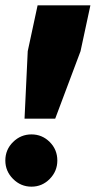

<svg xmlns="http://www.w3.org/2000/svg" viewBox="-21 -688 359 720"><path d="M71 -243 83 -496 120 -668H318L281 -496L186 -243ZM97 12Q57 12 28 -17Q-1 -46 -1 -86Q-1 -127 28 -155.5Q57 -184 97 -184Q137 -184 165.5 -155.5Q194 -127 194 -86Q194 -46 165.5 -17Q137 12 97 12Z"/></svg>

Font: Atkinson Hyperlegible
Style: Bold Italic
Weight: 700
Italic angle: -12°
Designer: Elliott Scott, Megan Eiswerth, Linus Boman, Theodore Petrosky
Foundry: Braille Institute
Version: Version 1.006; ttfautohint (v1.8.3)